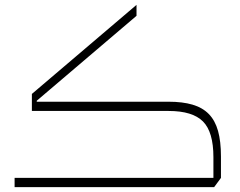

<svg xmlns="http://www.w3.org/2000/svg" viewBox="-20 -769 985 789"><path d="M40 -38H857V-123Q857 -227 814 -270Q771 -313 673 -313H111V-383L541 -749V-704L131 -355V-351H673Q730 -351 771 -339Q812 -327 838 -300.5Q864 -274 876 -231Q888 -188 888 -126V-38L860 0H40Z"/></svg>

Font: IBM Plex Sans Arabic ExtLt
Style: Regular
Weight: 200
Designer: Mike Abbink, Paul van der Laan, Pieter van Rosmalen, Wael Morcos, Khajak Apelian
Foundry: Bold Monday
Version: Version 1.2